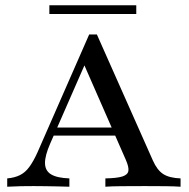

<svg xmlns="http://www.w3.org/2000/svg" viewBox="-20 -707 715 727"><path d="M7.3 0V-31.5Q35.5 -33.9 55.6 -44Q75.8 -54 91.1 -75Q106.5 -96 121.8 -129.8L317.7 -576.6H346.8L558.9 -99.2Q575 -62.9 598 -48Q621 -33.1 663.7 -31.5V0Q641.1 -1.6 606.5 -2Q571.8 -2.4 527.4 -2.4Q475.8 -2.4 437.9 -2Q400 -1.6 379 0V-31.5Q422.6 -32.3 443.1 -38.7Q463.7 -45.2 466.1 -59.7Q468.5 -74.2 456.5 -101.6L293.5 -473.4L309.7 -482.3L170.2 -163.7Q150 -117.7 150.4 -89.1Q150.8 -60.5 173.4 -46.8Q196 -33.1 242.7 -31.5V0Q220.2 -0.8 197.6 -1.2Q175 -1.6 152.4 -2Q129.8 -2.4 107.3 -2.4Q83.1 -2.4 59.7 -2Q36.3 -1.6 7.3 0ZM165.3 -193.5 179 -224.2H446L458.1 -193.5ZM166.9 -654V-687.1H496V-654Z"/></svg>

Font: Playfair 12pt Medium
Style: Regular
Weight: 500
Designer: Claus Eggers Sørensen
Foundry: Claus Eggers Sørensen
Version: Version 2.000;gftools[0.9.28]